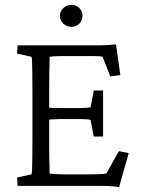

<svg xmlns="http://www.w3.org/2000/svg" viewBox="-20 -758 577 783"><path d="M465.8 4.9Q436.5 1 419.9 0.5Q403.3 0 386.7 0H51.8L49.8 -34.2L108.4 -46.9Q110.4 -51.8 110.8 -68.4Q111.3 -85 111.8 -115.2Q112.3 -145.5 112.3 -188.5V-383.8Q112.3 -427.7 111.8 -458.5Q111.3 -489.3 110.8 -505.9Q110.4 -522.5 108.4 -526.4L49.8 -539.1L51.8 -573.2H369.1Q380.9 -573.2 392.6 -573.2Q404.3 -573.2 418.5 -574.2Q432.6 -575.2 453.1 -577.1L470.7 -452.1L429.7 -446.3L398.4 -526.4Q392.6 -528.3 382.8 -528.8Q373 -529.3 362.3 -529.3H241.2Q222.7 -529.3 209.5 -528.8Q196.3 -528.3 182.6 -526.4Q182.6 -522.5 182.1 -504.4Q181.6 -486.3 181.2 -462.9Q180.7 -439.5 180.7 -418.9V-138.7Q180.7 -122.1 181.2 -103.5Q181.6 -85 182.1 -69.8Q182.6 -54.7 182.6 -49.8Q195.3 -48.8 209 -47.9Q222.7 -46.9 238.3 -46.9H344.7Q365.2 -46.9 379.4 -47.4Q393.6 -47.9 401.9 -48.8Q410.2 -49.8 414.1 -50.8L464.8 -141.6L504.9 -133.8ZM362.3 -201.2 349.6 -268.6Q344.7 -270.5 334 -271.5Q323.2 -272.5 307.6 -272.5H227.5Q215.8 -272.5 200.7 -271.5Q185.5 -270.5 168 -269.5V-319.3Q185.5 -318.4 200.7 -317.9Q215.8 -317.4 227.5 -317.4H307.6Q323.2 -317.4 334 -318.4Q344.7 -319.3 349.6 -320.3L362.3 -388.7H400.4V-201.2ZM271.5 -648.4Q252.9 -648.4 238.8 -661.1Q224.6 -673.8 224.6 -693.4Q224.6 -712.9 238.8 -725.6Q252.9 -738.3 271.5 -738.3Q290 -738.3 303.2 -725.6Q316.4 -712.9 316.4 -693.4Q316.4 -673.8 303.2 -661.1Q290 -648.4 271.5 -648.4Z"/></svg>

Font: Crimson Pro Light
Style: Regular
Weight: 300
Designer: Jacques Le Bailly
Foundry: Baron von Fonthausen
Version: Version 1.003